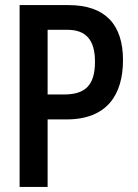

<svg xmlns="http://www.w3.org/2000/svg" viewBox="-20 -734 540 754"><path d="M57 0H167V-265H241C401 -265 463 -363 463 -498C463 -636 395 -714 249 -714H57ZM231 -363H167V-617H244C318 -617 353 -577 353 -492C353 -400 316 -363 231 -363Z"/></svg>

Font: Noto Sans Mono ExtraCondensed SemiBold
Style: Regular
Weight: 600
Width: 2
Designer: Monotype Design Team
Foundry: Monotype Imaging Inc.
Version: Version 2.014